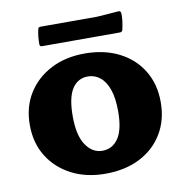

<svg xmlns="http://www.w3.org/2000/svg" viewBox="-77 -741 798 829"><g transform="rotate(-10 321.5 -326.5)"><path d="M320 14Q236 14 171.5 -19.5Q107 -53 70.5 -112Q34 -171 34 -250Q34 -328 70.5 -387Q107 -446 171.5 -479.5Q236 -513 320 -513Q406 -513 471 -480Q536 -447 572 -387.5Q608 -328 608 -250Q608 -171 572 -111.5Q536 -52 471.5 -19Q407 14 320 14ZM324 -86Q368 -86 394 -124Q420 -162 420 -242Q420 -300 407 -337.5Q394 -375 370.5 -394Q347 -413 317 -413Q273 -413 248 -375Q223 -337 223 -254Q223 -171 251.5 -128.5Q280 -86 324 -86ZM142 -651Q143 -660 153 -660H402L496 -667Q505 -668 507 -658Q508 -640 505.5 -622Q503 -604 499 -586Q497 -576 487 -576H145Q135 -576 135 -586Q135 -602 136.5 -618.5Q138 -635 142 -651Z"/></g></svg>

Font: Hahmlet ExtraBold
Style: Regular
Weight: 800
Designer: Minjoo Ham & Mark Frömberg
Foundry: hypertype
Version: Version 1.002